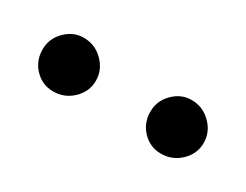

<svg xmlns="http://www.w3.org/2000/svg" viewBox="-30 -726 393 307"><g transform="rotate(30 166.5 -572.5)"><path d="M66 -622Q87 -622 102 -607Q117 -592 117 -572Q117 -552 102 -537.5Q87 -523 66 -523Q46 -523 32 -537.5Q18 -552 18 -573Q18 -593 32.5 -607.5Q47 -622 66 -622ZM265 -622Q286 -622 301 -607Q316 -592 316 -572Q316 -552 301 -537.5Q286 -523 265 -523Q245 -523 231 -537.5Q217 -552 217 -573Q217 -593 231.5 -607.5Q246 -622 265 -622Z"/></g></svg>

Font: Klingon pIqaD vaHbo'
Style: Regular
Weight: 400
Width: 0
Designer: Mike Neff (qa'vaj)
Foundry: Mike Neff and Michael Everson
Version: Version 2.003